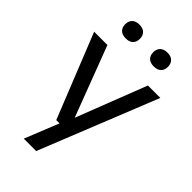

<svg xmlns="http://www.w3.org/2000/svg" viewBox="-293 -860 1170 1170"><g transform="rotate(45 292.0 -275.0)"><path d="M224.5 0 7 -544H121.5L294 -89.5L470.5 -544H577.5L271.5 220H164.5L253 0ZM413.5 -651Q382.5 -651 366.2 -666.8Q350 -682.5 350 -710Q350 -738 366.2 -754Q382.5 -770 413.5 -770Q444 -770 460.2 -754Q476.5 -738 476.5 -710Q476.5 -682.5 460.2 -666.8Q444 -651 413.5 -651ZM171.5 -651Q141 -651 124.8 -666.8Q108.5 -682.5 108.5 -710Q108.5 -738 124.8 -754Q141 -770 171.5 -770Q202.5 -770 218.8 -754Q235 -738 235 -710Q235 -682.5 218.8 -666.8Q202.5 -651 171.5 -651Z"/></g></svg>

Font: Encode Sans SemiExpanded SemiExpanded Medium
Style: Regular
Weight: 500
Width: 6
Designer: Multiple Designers
Foundry: Impallari Type
Version: Version 3.000; ttfautohint (v1.8.3) -l 8 -r 50 -G 200 -x 14 